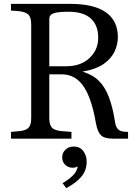

<svg xmlns="http://www.w3.org/2000/svg" viewBox="-20 -720 708 997"><path d="M37 0V-35L68 -38Q110 -40 126 -54.5Q142 -69 142 -105V-595Q142 -631 126 -645.5Q110 -660 68 -663L37 -665V-700H343Q468 -700 530 -656Q592 -612 592 -527Q592 -490 575.5 -453.5Q559 -417 519 -388.5Q479 -360 408 -348Q460 -333 493 -300.5Q526 -268 546 -214.5Q566 -161 578 -83Q581 -62 592 -50Q603 -38 627 -36L645 -35V0H567Q522 0 504 -18Q486 -36 478 -81Q465 -158 443 -215Q421 -272 386 -303Q351 -334 299 -334H236V-105Q236 -69 252.5 -54.5Q269 -40 315 -38L351 -35V0ZM236 -376H325Q399 -376 444.5 -418.5Q490 -461 490 -524Q490 -589 451.5 -624Q413 -659 336 -659Q281 -659 258.5 -651Q236 -643 236 -623ZM324 257 305 231Q349 205 367.5 181Q386 157 386 123L411 96Q411 120 395.5 135.5Q380 151 357 151Q335 151 319 136Q303 121 303 97Q303 73 320 57Q337 41 362 41Q396 41 413 65Q430 89 430 119Q430 165 402.5 197.5Q375 230 324 257Z"/></svg>

Font: Hedvig Letters Serif 18pt
Style: Regular
Weight: 400
Designer: Alexander Örn & Tor Weibull
Foundry: Kanon Foundry
Version: Version 1.000